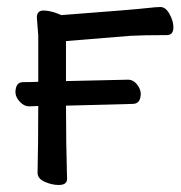

<svg xmlns="http://www.w3.org/2000/svg" viewBox="-20 -511 516 547"><path d="M147 16Q128 16 107.5 7Q87 -2 87 -19Q89 -108 89 -209L63 -208Q49 -208 37 -220.5Q25 -233 24 -247Q24 -277 45.5 -277Q67 -277 89 -278V-410L85 -461Q85 -481 104 -481Q118 -481 137 -475L155 -468Q367 -484 399 -488Q425 -491 437 -491Q452 -491 463 -471Q474 -451 474 -433Q474 -411 455 -411Q390 -411 352 -409L168 -394V-280L345 -284Q359 -284 369.5 -271.5Q380 -259 381 -245Q381 -215 358 -215L168 -210Q168 -109 171 -1Q171 16 147 16Z"/></svg>

Font: LXGW WenKai Lite Medium
Style: Regular
Weight: 500
Designer: LXGW / Fontworks Inc.
Foundry: LXGW / Fontworks Inc.
Version: Version 1.511; March 25, 2025